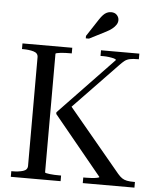

<svg xmlns="http://www.w3.org/2000/svg" viewBox="-60 -967 830 1018"><g transform="rotate(5 355.0 -458.0)"><path d="M36 0V-30H42Q74 -30 98 -37Q122 -44 122 -66V-644Q122 -666 98 -673Q74 -680 42 -680H36V-710H301V-680H292Q279 -680 265.5 -679.5Q252 -679 240.5 -677.5Q229 -676 222 -674.5Q215 -673 215 -670V-40Q215 -37 222 -35.5Q229 -34 240.5 -32.5Q252 -31 265.5 -30.5Q279 -30 292 -30H301V0ZM419 0V-30H432Q445 -30 462 -31Q479 -32 491.5 -34.5Q504 -37 504 -40L247 -353V-362L537 -665Q537 -670 525.5 -673Q514 -676 499 -678Q484 -680 471 -680H454V-710H658V-680H652Q626 -680 610 -676.5Q594 -673 582.5 -664Q571 -655 556 -639L303 -376L308 -418L602 -65Q614 -51 625 -43.5Q636 -36 651 -33Q666 -30 689 -30H694V0ZM429 -872 368 -779V-766H385L473 -811Q491 -820 504 -830.5Q517 -841 524.5 -852.5Q532 -864 532 -877Q532 -892 521 -904Q510 -916 490 -916Q478 -916 467.5 -911Q457 -906 448 -896.5Q439 -887 429 -872Z"/></g></svg>

Font: Roboto Serif 144pt
Style: Regular
Weight: 400
Version: Version 1.008